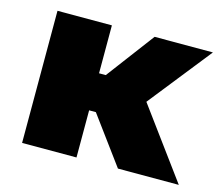

<svg xmlns="http://www.w3.org/2000/svg" viewBox="-79 -613 830 716"><g transform="rotate(15 336.0 -255.0)"><path d="M60 0V-510H270V-325H296L435 -510H660L468 -268L665 0H430L296 -182H270V0Z"/></g></svg>

Font: Saira Expanded ExtraBold
Style: Regular
Weight: 800
Width: 7
Designer: Hector Gatti with collaboration of the Omnibus-Type team
Foundry: Omnibus-Type
Version: Version 1.101